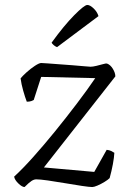

<svg xmlns="http://www.w3.org/2000/svg" viewBox="-20 -754 528 774"><path d="M79 0Q69 0 54 -14.5Q39 -29 37 -42Q70 -72 113 -120Q156 -168 201.5 -224Q247 -280 289.5 -336Q332 -392 364 -439L146 -444L116 -351Q113 -349 106 -346.5Q99 -344 88 -344Q81 -362 73.5 -388.5Q66 -415 63 -438Q70 -447 86.5 -462Q103 -477 120.5 -488.5Q138 -500 146 -500Q151 -500 171 -498.5Q191 -497 218 -495Q245 -493 272 -491Q299 -489 319 -487Q339 -485 345 -485Q354 -485 368.5 -488.5Q383 -492 395.5 -495.5Q408 -499 411 -498Q425 -493 435 -476.5Q445 -460 445 -446L157 -79L360 -61L410 -150Q421 -149 429 -145Q437 -141 441 -138Q440 -119 435 -92Q430 -65 422 -36Q415 -29 401 -20.5Q387 -12 373 -6Q359 0 352 0Q341 0 310.5 -4.5Q280 -9 242.5 -15.5Q205 -22 173 -26.5Q141 -31 126 -31Q117 -31 107 -24.5Q97 -18 79 0ZM210 -564Q202 -567 196 -572.5Q190 -578 188 -582Q238 -651 279 -692.5Q320 -734 332 -734Q343 -734 357.5 -720Q372 -706 377 -689Z"/></svg>

Font: Texturina Thin
Style: Regular
Weight: 100
Designer: Guillermo Torres Carreño
Foundry: Omnibus-Type
Version: Version 1.002; ttfautohint (v1.8.3)